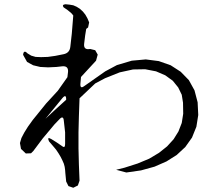

<svg xmlns="http://www.w3.org/2000/svg" viewBox="-20 -844 1040 897"><path d="M436.5 -588.9 428.7 -560.5 358.4 -484.4 355.5 -451.2Q354.5 -427.7 373 -441.4L471.7 -510.7L526.4 -540L595.7 -560.5L661.1 -566.4L721.7 -558.6L777.3 -539.1L824.2 -508.8L862.3 -469.7L888.7 -421.9L903.3 -366.2L906.2 -306.6L897.5 -252L877 -201.2L845.7 -157.2L805.7 -120.1L757.8 -89.8L702.1 -65.4L638.7 -47.9L570.3 -38.1L522.5 -50.8L561.5 -60.5L623 -80.1L676.8 -102.5L722.7 -129.9L760.7 -160.2L791 -193.4L813.5 -229.5L829.1 -269.5L835.9 -312.5L835 -364.3L829.1 -401.4L812.5 -435.5L787.1 -466.8L752 -492.2L709 -510.7L658.2 -520.5L601.6 -519.5L539.1 -505.9L470.7 -478.5L424.8 -454.1L351.6 -384.8L348.6 -300.8L346.7 -225.6V-150.4L348.6 -75.2L351.6 0L343.8 22.5L322.3 33.2L299.8 25.4L289.1 3.9L285.2 -36.1L284.2 -49.8L282.2 -64.5L278.3 -79.1L271.5 -94.7L263.7 -110.4L253.9 -127L242.2 -144.5L227.5 -162.1L209 -183.6Q198.2 -207 219.7 -194.3L243.2 -179.7L267.6 -163.1Q284.2 -148.4 284.2 -170.9V-225.6L278.3 -278.3Q276.4 -307.6 256.8 -286.1L234.4 -262.7L179.7 -197.3L156.2 -166L135.7 -138.7L125 -127.9L100.6 -127L78.1 -148.4L73.2 -175.8L80.1 -199.2L92.8 -223.6L110.4 -252L132.8 -283.2L195.3 -360.4L250 -419.9L294.9 -483.4L297.9 -508.8Q299.8 -537.1 270.5 -534.2L244.1 -531.2L205.1 -529.3L168 -531.2L134.8 -539.1L106.4 -554.7L87.9 -587.9Q90.8 -613.3 108.4 -594.7L126 -584L146.5 -578.1L171.9 -577.1L203.1 -578.1L238.3 -583L277.3 -590.8Q305.7 -596.7 308.6 -626L315.4 -686.5L322.3 -771.5L315.4 -780.3L306.6 -788.1L295.9 -796.9L277.3 -809.6Q267.6 -822.3 286.1 -824.2L304.7 -822.3L322.3 -819.3L337.9 -812.5L353.5 -802.7L367.2 -790L378.9 -775.4L388.7 -757.8L396.5 -739.3L391.6 -715.8L382.8 -709L377.9 -678.7L373 -638.7Q370.1 -609.4 401.4 -615.2L424.8 -609.4ZM289.1 -377.9Q290 -407.2 271.5 -385.7L192.4 -289.1L236.3 -330.1Z"/></svg>

Font: B2 Hana
Style: Regular
Weight: 500
Version: 2020-08-05; (max)